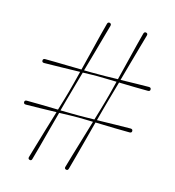

<svg xmlns="http://www.w3.org/2000/svg" viewBox="-106 -793 803 883"><g transform="rotate(15 296.0 -351.5)"><path d="M300 -6Q297 3.5 288.5 1Q279.5 -1.5 282.5 -11Q288 -31 299.5 -69.5Q311 -108 324.8 -154.2Q338.5 -200.5 351.5 -243.5Q329.5 -244 311 -244.5Q292.5 -245 281.5 -245Q267.5 -245 243.2 -244.5Q219 -244 190.5 -243Q179 -201 166.8 -155Q154.5 -109 144 -69.2Q133.5 -29.5 126.5 -6Q124 3.5 115 1Q106.5 -1.5 109 -11Q115 -31 126.2 -69.5Q137.5 -108 151.2 -154Q165 -200 178 -243Q137 -242 96.5 -241Q56 -240 32.5 -240Q22 -240 22 -249.5Q22 -258.5 32.5 -258.5Q53.5 -258.5 96 -257.8Q138.5 -257 181.5 -256Q190.5 -285.5 197.8 -310.2Q205 -335 209 -349.5Q213.5 -365 220.2 -391.5Q227 -418 235 -450Q190 -449 141 -447.8Q92 -446.5 64.5 -446.5Q54 -446.5 54 -455.5Q54 -465 64.5 -465Q80.5 -465 109.5 -464.5Q138.5 -464 172.5 -463.2Q206.5 -462.5 238 -462Q249 -505.5 260.5 -551.8Q272 -598 281.5 -636.8Q291 -675.5 297 -696Q300 -705.5 309 -703Q317 -700.5 315 -691Q308.5 -668 297.8 -629.8Q287 -591.5 274.8 -547.2Q262.5 -503 250.5 -461.5Q270.5 -461 286.8 -461Q303 -461 313.5 -461Q329 -461 355.2 -461.2Q381.5 -461.5 411.5 -462.5Q422.5 -506 433.8 -552.2Q445 -598.5 454.8 -637Q464.5 -675.5 470 -695.5Q473.5 -705.5 482 -703Q491 -700.5 488 -690.5Q481.5 -667.5 470.8 -629.8Q460 -592 447.8 -548Q435.5 -504 424 -462.5Q464 -463.5 501.5 -464.2Q539 -465 558.5 -465Q569 -465 569 -455.5Q569 -446.5 558.5 -446.5Q536 -446.5 497.8 -447.2Q459.5 -448 420.5 -449Q411 -416 403.5 -389Q396 -362 391.5 -346.5Q387.5 -333 381.2 -309Q375 -285 367 -255.5Q412 -256.5 458 -257.5Q504 -258.5 526.5 -258.5Q537 -258.5 537 -249Q537 -240 526.5 -240Q500 -240 453.5 -241Q407 -242 363.5 -243.5Q352.5 -201 340.2 -155Q328 -109 317.2 -69Q306.5 -29 300 -6ZM218.5 -346.5Q214.5 -333 208 -309Q201.5 -285 193.5 -255.5Q221 -255 244.2 -254.8Q267.5 -254.5 281.5 -254.5Q293.5 -254.5 312.8 -254.8Q332 -255 355 -255.5Q364 -285.5 371.2 -310Q378.5 -334.5 382.5 -349.5Q387 -365 393.8 -391.2Q400.5 -417.5 408.5 -449.5Q378.5 -450 353.2 -450.8Q328 -451.5 313.5 -451.5Q303 -451.5 285.8 -451Q268.5 -450.5 247.5 -450Q238 -417 230.5 -389.8Q223 -362.5 218.5 -346.5Z"/></g></svg>

Font: Fraunces 144pt S000
Style: Bold
Weight: 700
Version: Version 1.000; ttfautohint (v1.8.3)